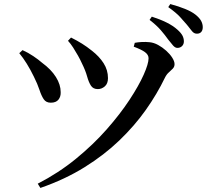

<svg xmlns="http://www.w3.org/2000/svg" viewBox="-20 -869 1040 946"><path d="M166 36Q269 -17 354.5 -87Q440 -157 506 -232Q572 -307 618 -377Q664 -447 688 -501Q712 -555 712 -582Q712 -599 694.5 -612Q677 -625 639 -639L644 -658Q659 -661 678.5 -662Q698 -663 717 -661Q738 -659 759 -647.5Q780 -636 798.5 -619.5Q817 -603 828.5 -585Q840 -567 840 -553Q840 -540 831.5 -531Q823 -522 812 -512.5Q801 -503 793 -487Q754 -406 698.5 -327.5Q643 -249 568 -177Q493 -105 396.5 -45Q300 15 179 57ZM230 -363Q207 -363 195.5 -380Q184 -397 174.5 -426Q165 -455 147 -491Q130 -526 112 -555Q94 -584 75 -607L91 -622Q118 -610 144 -592.5Q170 -575 187 -560Q232 -527 255.5 -489.5Q279 -452 279 -415Q280 -393 268 -378Q256 -363 230 -363ZM462 -430Q439 -430 428 -447Q417 -464 409 -493Q401 -522 384 -556Q376 -574 364.5 -594.5Q353 -615 340.5 -634.5Q328 -654 315 -668L330 -684Q360 -669 384 -654Q408 -639 433 -619Q469 -591 490.5 -557.5Q512 -524 512 -484Q512 -457 496.5 -443.5Q481 -430 462 -430ZM854 -633Q843 -633 832.5 -645Q822 -657 808 -675Q794 -695 773 -719.5Q752 -744 717 -771L728 -787Q769 -774 801 -758Q833 -742 854 -723Q872 -707 879 -693.5Q886 -680 886 -665Q886 -651 877 -642Q868 -633 854 -633ZM950 -703Q936 -703 926 -715.5Q916 -728 901 -747Q886 -765 866.5 -786Q847 -807 809 -834L819 -849Q860 -838 892 -825Q924 -812 943 -797Q963 -781 971 -766Q979 -751 979 -735Q979 -720 971.5 -711.5Q964 -703 950 -703Z"/></svg>

Font: Noto Serif SC ExtraLight SemiBold
Style: Regular
Weight: 600
Version: Version 2.002-H1;hotconv 1.1.0;makeotfexe 2.6.0